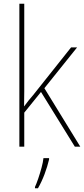

<svg xmlns="http://www.w3.org/2000/svg" viewBox="-20 -780 447 1021"><path d="M109 -376Q109 -333 109 -295Q109 -257 108 -214Q122 -233 132 -245.5Q142 -258 156 -274L358 -528H390L216 -311L407 0H378L198 -291L109 -181V0H83V-760H109ZM241 68Q232 106 217 146Q202 186 182 221H166V214Q174 197 183.5 169Q193 141 201 111.5Q209 82 211 61H241Z"/></svg>

Font: Noto Sans Tamil SemiCondensed Thin
Style: Regular
Weight: 100
Width: 4
Designer: Jelle Bosma - Monotype Design Team
Foundry: Monotype Imaging Inc.
Version: Version 2.004; ttfautohint (v1.8.4.7-5d5b)